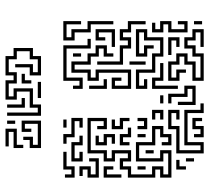

<svg xmlns="http://www.w3.org/2000/svg" viewBox="-52 -710 777 714"><g transform="rotate(-90 337.0 -352.5)"><path d="M34 -464V-500H46V-476H64V-506H130V-494H76V-464ZM220 -434V-446H244V-464H184V-494H160V-506H196V-476H256V-434ZM220 -494V-506H250V-494ZM514 -404V-494H406V-434H364V-470H376V-446H394V-506H526V-416H550V-404ZM604 -320V-404H574V-464H544V-506H616V-440H604V-494H556V-476H586V-416H616V-320ZM94 -434V-476H166V-446H190V-434H154V-464H106V-446H130V-434ZM364 -254V-326H406V-290H394V-314H376V-266H424V-374H394V-416H424V-476H466V-416H496V-386H526V-344H496V-320H484V-356H514V-374H484V-404H454V-464H436V-404H406V-386H436V-254ZM484 -440V-470H496V-440ZM34 -374V-416H64V-434H40V-446H76V-404H46V-386H94V-410H106V-374ZM34 -104V-146H64V-164H34V-266H64V-296H106V-266H124V-314H94V-356H124V-416H256V-344H214V-380H226V-356H244V-404H136V-344H106V-326H136V-254H94V-284H76V-254H46V-176H76V-134H46V-116H124V-134H94V-236H166V-176H226V-134H196V-104H154V-140H166V-116H184V-146H214V-164H154V-224H106V-146H136V-104ZM364 -344V-410H376V-356H400V-344ZM520 -314V-326H574V-374H556V-350H544V-386H586V-314ZM160 -314V-326H184V-344H154V-386H190V-374H166V-356H196V-314ZM604 -200V-254H574V-284H556V-254H514V-284H454V-380H466V-296H526V-266H544V-296H586V-266H616V-200ZM34 -290V-356H76V-320H64V-344H46V-290ZM244 -260V-284H214V-326H250V-314H226V-296H256V-260ZM184 -254V-284H166V-260H154V-296H196V-266H220V-254ZM454 -200V-260H466V-200ZM484 -134V-164H424V-224H376V-206H400V-194H364V-236H436V-176H496V-146H544V-206H574V-224H496V-206H526V-170H514V-194H484V-236H586V-194H556V-134ZM64 -200V-230H76V-200ZM184 -200V-230H196V-200ZM214 -194V-230H226V-206H244V-230H256V-194ZM124 -170V-200H136V-170ZM574 -44V-116H604V-134H574V-176H610V-164H586V-146H616V-104H586V-56H604V-80H616V-44ZM250 -134V-146H274V-164H250V-176H286V-134ZM364 -80V-176H406V-146H460V-134H394V-164H376V-80ZM310 -134V-146H340V-134ZM124 16V-86H214V-116H286V-74H250V-86H274V-104H226V-74H136V4H154V-56H286V4H310V16H274V-44H166V16ZM304 -14V-80H316V-26H364V-44H334V-104H310V-116H346V-56H376V-14ZM394 16V-26H454V-56H484V-74H454V-104H406V-86H436V-50H424V-74H394V-116H466V-86H496V-44H466V-14H406V4H484V-26H514V-56H556V-26H586V16H520V4H574V-14H544V-44H526V-14H496V16ZM520 -74V-86H544V-104H490V-116H556V-74ZM64 -50V-86H100V-74H76V-50ZM94 -20V-50H106V-20ZM184 16V-20H196V4H214V-26H256V10H244V-14H226V16ZM604 10V-20H616V10ZM144 -655V-691H204V-709H150V-721H216V-679H156V-655ZM264 -589V-715H276V-601H294V-631H354V-679H324V-721H396V-691H414V-721H486V-691H516V-619H486V-589H414V-631H444V-685H456V-619H426V-601H474V-631H504V-679H474V-709H426V-679H384V-709H336V-691H366V-619H306V-589ZM234 -685V-715H246V-685ZM294 -649V-715H306V-661H330V-649ZM144 -589V-631H174V-655H186V-619H156V-601H234V-649H216V-625H204V-661H246V-589ZM384 -625V-661H420V-649H396V-625ZM330 -589V-601H390V-589Z"/></g></svg>

Font: Rubik Maze
Style: Regular
Weight: 400
Designer: Hubert and Fischer, NaN
Foundry: Hubert and Fischer, NaN
Version: Version 2.200